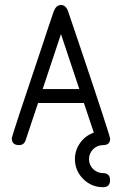

<svg xmlns="http://www.w3.org/2000/svg" viewBox="-20 -591 496 782"><path d="M428.5 -26.1Q428.5 0 399.7 0Q376 0 359.3 16.8Q342.5 33.7 342.5 57.1Q342.5 80.8 359.3 97.4Q376 114 399.7 114Q428.2 114 428.2 143.1Q428.2 171.4 399.7 171.4Q352.3 171.4 318.7 137.7Q285.2 104 285.2 57.1Q285.2 20.8 306.4 -8.9Q327.6 -38.6 362.1 -50.8L321.8 -171.4H135L84.2 -19.5Q77.6 0 57.6 0Q28.1 0 28.1 -27.6Q28.1 -37.6 158.2 -423.3Q171.4 -465.1 199.7 -546.9Q209.5 -570.6 228.3 -570.6Q247.6 -570.6 256.6 -546.9Q256.6 -546.4 298.8 -422.6Q428.5 -37.6 428.5 -26.1ZM303 -228.3 228.3 -452.1 153.8 -228.3Z"/></svg>

Font: EnergyBar
Style: Regular
Weight: 400
Italic angle: -10°
Version: 1.0 2000-03-28